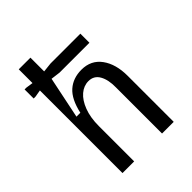

<svg xmlns="http://www.w3.org/2000/svg" viewBox="-223 -923 1047 1047"><g transform="rotate(-45 300.0 -400.0)"><path d="M105 -637 64 -630H50V-700H64L105 -694V-800H195V-694L250 -700H480V-630H250L195 -637L145 -395H175Q194 -481 237 -519Q280 -557 345 -557Q419 -557 459.5 -501Q500 -445 500 -355V0H410V-355Q411 -414 390.5 -450Q370 -486 328 -486Q292 -486 262 -460.5Q232 -435 213.5 -386.5Q195 -338 195 -272V0H105Z"/></g></svg>

Font: Sligoil Micro
Style: Regular
Weight: 400
Designer: Ariel Martín Pérez
Foundry: Igor Stepanchenko
Version: Version 1.001